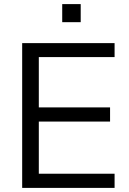

<svg xmlns="http://www.w3.org/2000/svg" viewBox="-20 -915 628 935"><path d="M88 0H538V-69H169V-323H516V-392H169V-637H538V-705H88ZM283 -807H373V-895H283Z"/></svg>

Font: Poppy and Pepper
Style: Regular
Weight: 400
Designer: Thy Ha
Foundry: Thy Ha
Version: Version 0.001;Glyphs 3.2 (3227)